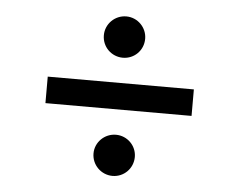

<svg xmlns="http://www.w3.org/2000/svg" viewBox="-42 -585 746 599"><g transform="rotate(5 331.0 -285.0)"><path d="M560.1 -326.2H102.5V-243.2H560.1ZM330.6 -35.2C366.2 -35.2 395 -64 395 -100.1C395 -135.3 366.2 -164.1 330.6 -164.1C294.9 -164.1 265.6 -135.3 265.6 -100.1C265.6 -64 294.9 -35.2 330.6 -35.2ZM330.6 -405.3C366.2 -405.3 395 -433.6 395 -470.2C395 -505.4 366.2 -534.7 330.6 -534.7C294.4 -534.7 265.6 -505.4 265.6 -470.2C265.6 -433.6 294.9 -405.3 330.6 -405.3Z"/></g></svg>

Font: Raveo
Style: Regular
Weight: 400
Designer: Jakub Foglar, Rasmus Andersson (Inter)
Foundry: Jakubfoglar.com
Version: Version 1.100;Glyphs 3.2.3 (3260)